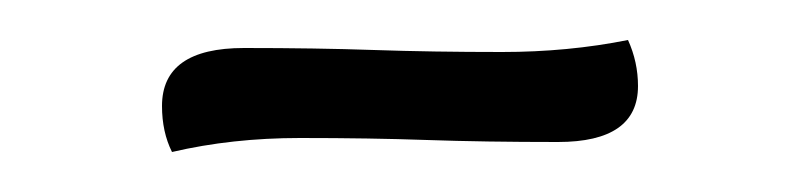

<svg xmlns="http://www.w3.org/2000/svg" viewBox="-20 -309 400 96"><path d="M66 -233Q61 -243 61 -256Q61 -285 102 -285Q138 -285 167 -284Q196 -283 231 -283Q264 -283 294 -289Q299 -278 299 -266Q299 -238 259 -238Q222 -238 193.5 -239Q165 -240 130 -240Q96 -240 66 -233Z"/></svg>

Font: Petrona Light
Style: Regular
Weight: 300
Designer: Ringo R. Seeber
Foundry: Ringo R. Seeber
Version: Version 2.001; ttfautohint (v1.8.3)